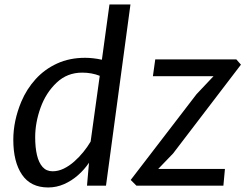

<svg xmlns="http://www.w3.org/2000/svg" viewBox="-20 -819 1083 847"><path d="M192.5 8Q115.5 8 77.1 -48.4Q38.7 -104.7 38.7 -202.7Q38.7 -285.8 74 -370.5Q97.5 -426.2 137.2 -469.9Q176.9 -513.6 231.8 -538.8Q286.7 -564 355.4 -564Q371.8 -564 390.3 -562Q408.8 -560.1 429.5 -555.5L462.9 -799.3H555.5L447.6 0H363.8L372.6 -101.1Q352.1 -70.8 324.1 -46.1Q296 -21.4 262.6 -6.7Q229.1 8 192.5 8ZM212 -63.4Q236.8 -63.4 260.9 -75Q284.9 -86.6 307.1 -106.1Q329.2 -125.6 347.8 -148.6Q366.4 -171.6 379.8 -194.4L420 -484.6Q384.4 -498.6 342.4 -498.6Q276.4 -498.6 229.8 -454.4Q182.7 -410 158.9 -343.9Q135.2 -277.8 135.2 -213.5Q135.2 -168.6 143.1 -134.8Q151.1 -101.1 168 -82.2Q184.9 -63.4 212 -63.4ZM965.5 0H581.8L556.6 -25.2L846.9 -403.4L921.9 -482.8H654.5L664.9 -557H1022.6L1042.9 -533.8L743.6 -142L678.1 -73.9H972.3Z"/></svg>

Font: Merriweather Sans Variable Regular
Style: Italic
Weight: 300
Italic angle: -8°
Designer: Eben Sorkin
Foundry: Eben Sorkin
Version: Version 2.001